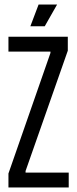

<svg xmlns="http://www.w3.org/2000/svg" viewBox="-20 -821 338 841"><path d="M17 0V-61L201 -589V-595H17V-660H277V-599L92 -72V-65H281V0ZM176 -706H113L149 -801H230Z"/></svg>

Font: Bricolage Grotesque 48pt Condensed Light
Style: Regular
Weight: 300
Width: 3
Designer: Mathieu Triay
Foundry: Atelier Triay
Version: Version 1.000; ttfautohint (v1.8.4.7-5d5b);gftools[0.9.32]